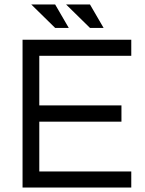

<svg xmlns="http://www.w3.org/2000/svg" viewBox="-20 -840 648 860"><path d="M81 0V-662H568V-590H156V-368H524V-295H156V-72H568V0ZM227 -715 120 -820H227L288 -715ZM383 -715 276 -820H383L444 -715Z"/></svg>

Font: Questrial
Style: Regular
Weight: 400
Designer: Joe Prince, Laura Meseguer
Foundry: Joe Prince, Laura Meseguer
Version: Version 2.000; ttfautohint (v1.8.3)